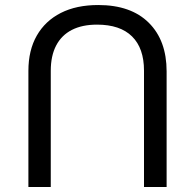

<svg xmlns="http://www.w3.org/2000/svg" viewBox="-20 -744 776 764"><path d="M93 0V-462Q93 -544 126.5 -602.5Q160 -661 222 -692.5Q284 -724 371 -724Q501 -724 572 -653.5Q643 -583 643 -460V0H553V-463Q553 -552 505.5 -599Q458 -646 366 -646Q307 -646 266 -625Q225 -604 203.5 -563Q182 -522 182 -462V0Z"/></svg>

Font: Noto Sans Georgian
Style: Regular
Weight: 400
Designer: Monotype Design Team, Akaki Razmadze
Foundry: Google LLC
Version: Version 2.002